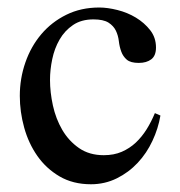

<svg xmlns="http://www.w3.org/2000/svg" viewBox="-20 -471 475 506"><path d="M402.8 -166.5Q397 -132.3 381.8 -99.9Q366.7 -67.4 343 -42Q319.3 -16.6 287.8 -1Q256.3 14.6 219.7 14.6Q172.4 14.6 137 -6.1Q101.6 -26.9 78.4 -60.1Q55.2 -93.3 43.7 -134.8Q32.2 -176.3 32.2 -218.3Q32.2 -264.2 46.9 -306.4Q61.5 -348.6 88.9 -380.9Q116.2 -413.1 154.8 -432.1Q193.4 -451.2 241.7 -451.2Q263.2 -451.2 289.6 -444.6Q315.9 -438 338.1 -424.6Q360.4 -411.1 375.7 -391.6Q391.1 -372.1 391.1 -345.7Q391.1 -324.2 378.7 -314.7Q366.2 -305.2 345.7 -305.2Q324.2 -305.2 314.2 -313.7Q304.2 -322.3 299.6 -335Q294.9 -347.7 293.2 -362.5Q291.5 -377.4 285.4 -390.1Q279.3 -402.8 265.9 -411.4Q252.4 -419.9 226.1 -419.9Q194.3 -419.9 172.4 -405Q150.4 -390.1 137 -366.7Q123.5 -343.3 117.7 -315.2Q111.8 -287.1 111.8 -260.3Q111.8 -228 119.4 -193.1Q127 -158.2 144 -128.9Q161.1 -99.6 188.2 -80.8Q215.3 -62 253.4 -62Q280.3 -62 301 -71Q321.8 -80.1 337.9 -95.2Q354 -110.4 366.5 -130.4Q378.9 -150.4 388.2 -172.9Z"/></svg>

Font: Kitab
Style: Regular
Weight: 400
Designer: SIL International
Foundry: Khaled Hosny
Version: Version 1.000